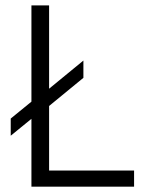

<svg xmlns="http://www.w3.org/2000/svg" viewBox="-20 -696 547 716"><path d="M97.2 0V-252.9L20 -189.9V-253.9L97.2 -316.9V-675.8H163.1V-365.2L291 -470.2V-405.8L163.1 -300.8V-60.1H480V0Z"/></svg>

Font: Clear Sans Light
Style: Regular
Weight: 300
Foundry: Intel Corporation
Version: Version 1.00